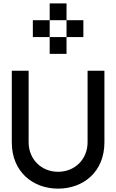

<svg xmlns="http://www.w3.org/2000/svg" viewBox="-20 -1120 690 1140"><path d="M600 -275V-700H500V-275C500 -175 425 -100 325 -100C225 -100 150 -175 150 -275V-700H50V-275C50 -100 175 0 325 0C475 0 600 -100 600 -275ZM175 -900H275V-1000H175ZM275 -800H375V-900H275ZM275 -1000H375V-1100H275ZM375 -900H475V-1000H375Z"/></svg>

Font: LS-VG5000
Style: Regular
Weight: 400
Designer: Justin Bihan, 2021
Foundry: Justin Bihan, 2021
Version: Version 1.000;Glyphs 3.1.2 (3151)